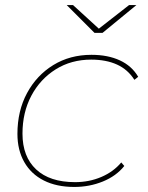

<svg xmlns="http://www.w3.org/2000/svg" viewBox="-20 -737 585 760"><path d="M274 3Q204 3 153.5 -22.5Q103 -48 76 -95.5Q49 -143 49 -207Q49 -298 87 -368.5Q125 -439 191 -479.5Q257 -520 342 -520Q407 -520 454.5 -498Q502 -476 527 -433L512 -421Q486 -462 443 -481.5Q400 -501 341 -501Q262 -501 200.5 -462.5Q139 -424 104 -358Q69 -292 69 -208Q69 -117 123 -66.5Q177 -16 277 -16Q333 -16 381 -36.5Q429 -57 460 -94L472 -80Q440 -40 387 -18.5Q334 3 274 3ZM354 -607 244 -717H269L374 -621H368L491 -717H520L386 -607Z"/></svg>

Font: Montserrat Thin Thin
Style: Italic
Weight: 250
Italic angle: -11.3°
Version: Version 9.000